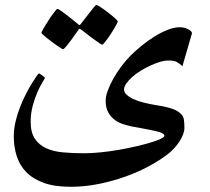

<svg xmlns="http://www.w3.org/2000/svg" viewBox="-20 -568 826 755"><path d="M697.3 -307.6Q686.5 -317.9 675.8 -324Q665 -330.1 643.1 -330.1Q627.4 -330.1 608.6 -324.5Q589.8 -318.8 570.6 -309.8Q551.3 -300.8 532.5 -289.3Q513.7 -277.8 499.5 -264.9Q485.4 -252 476.6 -239.5Q467.8 -227.1 467.8 -215.8Q467.8 -205.1 478.3 -195.3Q488.8 -185.5 506.1 -177.7Q523.4 -169.9 545.9 -164.3Q568.4 -158.7 592.3 -154.8Q631.8 -148.9 656.5 -140.6Q681.2 -132.3 694.3 -117.2Q701.7 -108.9 703.4 -95.7Q705.1 -82.5 705.1 -64Q705.1 -53.2 700 -39.6Q694.8 -25.9 686 -12.2Q677.2 1.5 666 13.7Q654.8 25.9 643.1 35.6Q612.8 59.6 570.3 83Q527.8 106.4 477.5 124.8Q427.2 143.1 371.1 154.8Q314.9 166.5 257.3 166.5Q194.3 166.5 151.6 150.9Q108.9 135.3 82.8 108.2Q56.6 81.1 45.4 44.9Q34.2 8.8 34.2 -32.7Q34.2 -61 41.3 -90.6Q48.3 -120.1 59.1 -147.5Q69.8 -174.8 82.3 -199Q94.7 -223.1 105.7 -240.7Q116.7 -258.3 124 -268.8Q131.3 -279.3 132.8 -279.3Q134.3 -279.3 138.4 -276.6Q142.6 -273.9 146.7 -271Q150.9 -268.1 153.8 -265.1Q156.7 -262.2 156.7 -261.7Q156.2 -259.3 147 -244.4Q137.7 -229.5 127.4 -206.3Q117.2 -183.1 108.9 -152.8Q100.6 -122.6 100.6 -89.4Q100.6 -47.4 116.9 -22.7Q133.3 2 161.6 14.9Q189.9 27.8 228.3 31.2Q266.6 34.7 310.5 34.7Q339.4 34.7 374.3 31.2Q409.2 27.8 444.3 21.7Q479.5 15.6 512.5 8.1Q545.4 0.5 570.8 -7.1Q596.2 -14.6 611.3 -21.7Q626.5 -28.8 626.5 -34.2Q626.5 -44.9 592.3 -52.5Q558.1 -60.1 498 -70.8Q481.4 -74.2 463.4 -80.1Q445.3 -85.9 430.4 -97.2Q415.5 -108.4 405.5 -126.5Q395.5 -144.5 395.5 -171.4Q395.5 -189 403.6 -211.2Q411.6 -233.4 425 -257.6Q438.5 -281.7 455.8 -305.2Q473.1 -328.6 492.2 -348.1Q512.2 -368.2 537.1 -388.4Q562 -408.7 588.1 -424.8Q614.3 -440.9 639.6 -450.9Q665 -460.9 687.5 -460.9Q695.8 -460.9 704.3 -458.7Q712.9 -456.5 719.7 -453.1Q726.6 -449.7 730.7 -445.6Q734.9 -441.4 734.9 -437ZM358.9 -548.3Q362.8 -548.3 376.5 -539.3Q390.1 -530.3 404.8 -519Q419.4 -507.8 431.2 -497.3Q442.9 -486.8 442.9 -483.9Q442.9 -481.4 439 -473.6Q435.1 -465.8 429 -455.6Q422.9 -445.3 415.5 -434.1Q408.2 -422.9 401.4 -413.6Q394.5 -404.3 389.2 -398.2Q383.8 -392.1 381.8 -392.1Q379.4 -392.1 366.7 -401.1Q354 -410.2 338.9 -420.9L300.3 -450.7Q296.4 -454.6 292 -454.6Q290 -454.6 287.1 -448.7L260.3 -411.1Q250 -397 240.5 -385.7Q231 -374.5 227.5 -374.5Q226.1 -374.5 219.5 -378.7Q212.9 -382.8 203.1 -389.6Q193.4 -396.5 183.1 -404.1Q172.9 -411.6 163.8 -418.9Q154.8 -426.3 148.9 -431.6Q143.1 -437 143.1 -439Q143.1 -441.4 147.2 -449.2Q151.4 -457 158 -467.5Q164.6 -478 171.9 -489.7Q179.2 -501.5 186.3 -510.7Q193.4 -520 198.5 -526.6Q203.6 -533.2 205.1 -533.2Q209.5 -533.2 222.4 -523.7Q235.4 -514.2 249.5 -503.4Q266.1 -490.7 285.2 -474.6Q289.1 -470.2 292 -469.7Q293.9 -469.7 295.7 -471.2Q297.4 -472.7 300.3 -477.1Q314.9 -496.6 327.6 -512.2Q337.9 -525.9 347.2 -537.1Q356.4 -548.3 358.9 -548.3Z"/></svg>

Font: Accordance
Style: Bold-Italic
Weight: 700
Italic angle: -11°
Version: Version 1.2 (build January 31, 2020) Miklal Software Solutio